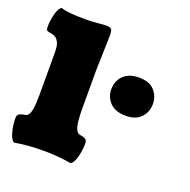

<svg xmlns="http://www.w3.org/2000/svg" viewBox="-132 -871 1005 1013"><g transform="rotate(20 370.5 -364.0)"><path d="M556.2 -535.2Q613.3 -535.2 642.1 -503.7Q670.9 -472.2 670.9 -428.2Q670.9 -384.3 642.1 -352.8Q613.3 -321.3 556.2 -321.3Q498 -321.3 467.8 -352.3Q437.5 -383.3 437.5 -428.2Q437.5 -473.1 467.8 -504.2Q498 -535.2 556.2 -535.2ZM334 -690.9Q334 -669.9 331.3 -594.2Q328.6 -518.6 328.6 -492.7V-286.6Q328.6 -265.1 329.1 -249.3Q329.6 -233.4 331.5 -212.9Q333.5 -192.4 337.2 -179Q340.8 -165.5 347.7 -155.5Q354.5 -145.5 364.3 -144.5Q375.5 -142.6 380.9 -141.1Q386.2 -139.6 393.6 -136.2Q400.9 -132.8 403.8 -126.5Q406.7 -120.1 406.7 -110.8Q406.7 -74.2 396.7 -35.2Q386.7 3.9 368.7 13.2Q297.9 0 212.9 0Q125 0 52.2 13.2Q34.2 3.9 24.2 -35.2Q14.2 -74.2 14.2 -110.8Q14.2 -120.1 17.1 -126.5Q20 -132.8 27.3 -136.2Q34.7 -139.6 40 -141.1Q45.4 -142.6 56.6 -144.5Q68.4 -145.5 75.9 -157Q83.5 -168.5 86.7 -189Q89.8 -209.5 90.8 -226.3Q91.8 -243.2 91.8 -267.1V-497.1Q91.8 -510.7 91.6 -518.6Q91.3 -526.4 89.6 -539.3Q87.9 -552.2 84.2 -560.1Q80.6 -567.9 74.5 -576.4Q68.4 -585 57.9 -589.8Q47.4 -594.7 33.7 -596.2Q18.1 -598.1 13.7 -603Q9.3 -607.9 9.3 -621.1Q9.3 -656.2 18.8 -693.8Q28.3 -731.4 45.4 -740.7Q77.6 -727.1 185.1 -727.1Q216.3 -727.1 252.4 -730.5Q288.6 -733.9 298.3 -733.9Q318.8 -733.9 326.4 -726.3Q334 -718.8 334 -690.9Z"/></g></svg>

Font: Coustard Black
Style: Regular
Weight: 900
Foundry: vernon adams
Version: Version 1.001;